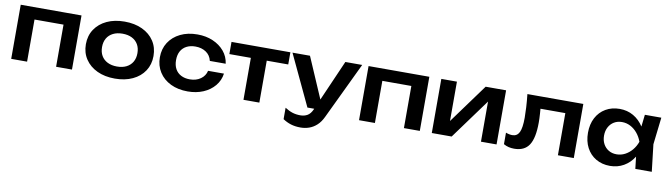

<svg xmlns="http://www.w3.org/2000/svg" viewBox="-37 -1196 6922 1988"><g transform="rotate(10 3423.5 -202.0)"><path d="M702 -569V0H535V-519L612 -443H153L230 -519V0H63V-569Z M1154 15Q1048 15 968 -22.5Q888 -60 843 -127.5Q798 -195 798 -284Q798 -374 843 -441.5Q888 -509 968 -546.5Q1048 -584 1154 -584Q1260 -584 1340 -546.5Q1420 -509 1464.5 -441.5Q1509 -374 1509 -284Q1509 -195 1464.5 -127.5Q1420 -60 1340 -22.5Q1260 15 1154 15ZM1154 -112Q1212 -112 1253.5 -133Q1295 -154 1317.5 -192.5Q1340 -231 1340 -284Q1340 -338 1317.5 -376.5Q1295 -415 1253.5 -436Q1212 -457 1154 -457Q1097 -457 1055 -436Q1013 -415 990.5 -376.5Q968 -338 968 -284Q968 -231 990.5 -192.5Q1013 -154 1055 -133Q1097 -112 1154 -112Z M2259 -232Q2249 -159 2202.5 -103Q2156 -47 2083 -16Q2010 15 1920 15Q1818 15 1740.5 -22.5Q1663 -60 1619.5 -128Q1576 -196 1576 -284Q1576 -373 1619.5 -440.5Q1663 -508 1740.5 -546Q1818 -584 1920 -584Q2010 -584 2083 -552.5Q2156 -521 2202.5 -465.5Q2249 -410 2259 -336H2092Q2079 -394 2032.5 -425.5Q1986 -457 1920 -457Q1867 -457 1827.5 -436.5Q1788 -416 1767 -377.5Q1746 -339 1746 -284Q1746 -230 1767 -191.5Q1788 -153 1827.5 -132.5Q1867 -112 1920 -112Q1987 -112 2033.5 -145Q2080 -178 2092 -232Z M2505 -511H2672V0H2505ZM2279 -569H2898V-441H2279Z M3135 180Q3079 180 3034 166Q2989 152 2949 125V5Q2991 32 3029 44Q3067 56 3113 56Q3154 56 3186 37.5Q3218 19 3239 -28L3476 -569H3653L3369 26Q3343 82 3306 116Q3269 150 3225.5 165Q3182 180 3135 180ZM3171 -36 2920 -569H3104L3334 -36Z M4359 -569V0H4192V-519L4269 -443H3810L3887 -519V0H3720V-569Z M4485 0V-569H4649V-88L4608 -99L4951 -569H5166V0H5002V-490L5043 -478L4694 0Z M5390 -569H5978V0H5811V-519L5888 -443H5473L5545 -505Q5550 -444 5553.5 -392.5Q5557 -341 5557 -300Q5557 -136 5508.5 -62Q5460 12 5352 12Q5322 12 5294.5 5.5Q5267 -1 5241 -16V-137Q5259 -130 5276.5 -126.5Q5294 -123 5309 -123Q5360 -123 5382.5 -169.5Q5405 -216 5405 -323Q5405 -371 5401.5 -433Q5398 -495 5390 -569Z M6625 0 6601 -208 6628 -284 6601 -359 6625 -569H6798L6765 -284L6798 0ZM6669 -284Q6653 -194 6610.5 -126.5Q6568 -59 6503.5 -22Q6439 15 6359 15Q6276 15 6212 -22.5Q6148 -60 6112.5 -127.5Q6077 -195 6077 -284Q6077 -374 6112.5 -441.5Q6148 -509 6212 -546.5Q6276 -584 6359 -584Q6439 -584 6503.5 -547Q6568 -510 6611 -442.5Q6654 -375 6669 -284ZM6246 -284Q6246 -234 6266.5 -196Q6287 -158 6323 -136.5Q6359 -115 6406 -115Q6453 -115 6494.5 -136.5Q6536 -158 6568 -196Q6600 -234 6618 -284Q6600 -334 6568 -372.5Q6536 -411 6494.5 -432.5Q6453 -454 6406 -454Q6359 -454 6323 -432.5Q6287 -411 6266.5 -372.5Q6246 -334 6246 -284Z"/></g></svg>

Font: Unbounded Medium
Style: Regular
Weight: 500
Designer: Luke Prowse, Jean-Baptiste Morizot, Fátima Lázaro, Florian Runge
Foundry: NaN
Version: Version 1.700